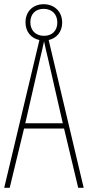

<svg xmlns="http://www.w3.org/2000/svg" viewBox="-20 -891 417 911"><path d="M351 0H377L211 -701C249 -710 275 -740 275 -784C275 -837 237 -871 187 -871C139 -871 101 -839 101 -785C101 -739 129 -709 167 -701L0 0H26L94 -281H284ZM189 -721C146 -721 124 -750 124 -785C124 -822 146 -849 187 -849C227 -849 252 -823 252 -784C252 -746 228 -721 189 -721ZM208 -612 278 -306H100L170 -612C178 -646 183 -666 189 -695C195 -666 200 -645 208 -612Z"/></svg>

Font: Noto Sans Sinhala ExtraCondensed Thin
Style: Regular
Weight: 100
Width: 2
Designer: Jelle Bosma - Monotype Design Team
Foundry: Monotype Imaging Inc.
Version: Version 2.006